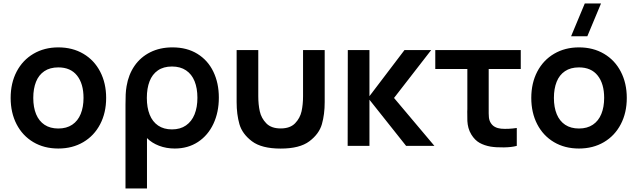

<svg xmlns="http://www.w3.org/2000/svg" viewBox="-20 -822 3592 1082"><path d="M308.7 15Q228.5 15 167.6 -21.2Q106.7 -57.4 73.3 -122.2Q40 -186.9 40 -270.2Q40 -353.9 73.8 -418.6Q107.7 -483.2 168.8 -519.1Q230 -555 308.7 -555Q388.9 -555 450 -518.8Q511.2 -482.7 544.7 -417.8Q578.2 -353 578.2 -270.2Q578.2 -186.7 544.4 -122Q510.7 -57.2 449.5 -21.1Q388.3 15 308.7 15ZM308.7 -97.8Q355.2 -97.8 387.1 -119.3Q419 -140.8 434.8 -179.8Q450.7 -218.8 450.7 -270.2Q450.7 -350.2 414.2 -396.2Q377.7 -442.2 308.7 -442.2Q261.2 -442.2 229.8 -420.8Q198.2 -399.5 182.9 -360.9Q167.5 -322.2 167.5 -270.2Q167.5 -217 183.6 -178.2Q199.8 -139.5 231.2 -118.7Q262.8 -97.8 308.7 -97.8Z M687.2 -231.8Q687.2 -266.4 688.3 -290Q689.4 -313.6 693.3 -336.2Q704.1 -401.5 738.1 -450.9Q772.1 -500.2 826.8 -527.6Q881.6 -555 952 -555Q1033.6 -555 1092.5 -518.6Q1151.5 -482.2 1182.4 -417.9Q1213.3 -353.7 1213.3 -271.8Q1213.3 -189.8 1182.8 -124.5Q1152.2 -59.1 1095.7 -22Q1039.2 15 964.7 15Q917.2 15 876.2 -0.7Q835.3 -16.4 808.3 -43.8V240H687.2ZM949.2 -92.8Q996 -92.8 1028.1 -115.2Q1060.2 -137.5 1076.4 -177.5Q1092.5 -217.6 1092.5 -271Q1092.5 -324.8 1076.5 -364.4Q1060.5 -403.9 1028.4 -425.5Q996.2 -447.2 949.2 -447.2Q901.4 -447.2 869.7 -425.2Q838 -403.3 822.8 -363.7Q807.5 -324 807.5 -270.3Q807.5 -215.8 823.4 -176Q839.2 -136.2 871 -114.5Q902.7 -92.8 949.2 -92.8Z M1313.5 -246.8V-540H1435.5V-279.8Q1435.5 -233 1444 -194.7Q1452.4 -156.3 1480.5 -127.2Q1508.5 -98.2 1561.7 -98.2Q1614.8 -98.2 1642.9 -127.2Q1670.9 -156.3 1679.4 -194.7Q1687.8 -233 1687.8 -279.8V-540H1809.8V-246.8Q1809.8 -177.3 1794 -122.2Q1778.2 -67.1 1723.5 -25.9Q1668.8 15.3 1561.7 15.3Q1454.5 15.3 1399.8 -25.9Q1345.2 -67.1 1329.3 -122.2Q1313.5 -177.3 1313.5 -246.8Z M1939.2 0 1940 -540H2062V-280L2259.5 -540H2410L2200.5 -270L2428 0H2268.5L2062 -260V0Z M2744.8 4.2Q2709.6 -2 2682.8 -16.9Q2656 -31.8 2636.2 -63.8Q2625 -82.2 2619.9 -101.4Q2614.8 -120.6 2613.8 -140Q2612.8 -159.3 2613.2 -193.5Q2613.7 -200.1 2613.7 -206.9Q2613.7 -213.7 2613.7 -220.7V-433H2433V-540H2914.7V-433H2734V-227.3V-210.9Q2733.5 -178.5 2735.2 -160.9Q2737 -143.2 2745 -130.2Q2754.3 -114.6 2769.6 -106.6Q2784.8 -98.6 2804 -96.8Q2843.9 -93.5 2892.3 -100.8V0Q2863.8 8 2819.6 8.6Q2775.5 9.2 2744.8 4.2Z M3289.8 -617.5H3198.3L3275.5 -802.5H3367ZM3242.7 15Q3162.5 15 3101.6 -21.2Q3040.7 -57.4 3007.3 -122.2Q2974 -186.9 2974 -270.2Q2974 -353.9 3007.8 -418.6Q3041.7 -483.2 3102.8 -519.1Q3164 -555 3242.7 -555Q3322.9 -555 3384 -518.8Q3445.2 -482.7 3478.7 -417.8Q3512.2 -353 3512.2 -270.2Q3512.2 -186.7 3478.4 -122Q3444.7 -57.2 3383.5 -21.1Q3322.3 15 3242.7 15ZM3242.7 -97.8Q3289.2 -97.8 3321.1 -119.3Q3353 -140.8 3368.8 -179.8Q3384.7 -218.8 3384.7 -270.2Q3384.7 -350.2 3348.2 -396.2Q3311.7 -442.2 3242.7 -442.2Q3195.2 -442.2 3163.8 -420.8Q3132.2 -399.5 3116.9 -360.9Q3101.5 -322.2 3101.5 -270.2Q3101.5 -217 3117.6 -178.2Q3133.8 -139.5 3165.2 -118.7Q3196.8 -97.8 3242.7 -97.8Z"/></svg>

Font: Manrope
Style: Regular
Weight: 400
Designer: Mikhail Sharanda
Foundry: Mikhail Sharanda
Version: Version 4.503